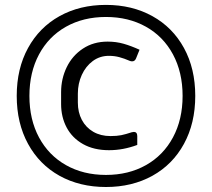

<svg xmlns="http://www.w3.org/2000/svg" viewBox="-20 -749 866 784"><path d="M48.3 -357.4Q48.3 -468.8 94.5 -553Q140.6 -637.2 223.1 -683.1Q305.7 -729 412.6 -729Q519.5 -729 602.3 -683.1Q685.1 -637.2 731.2 -553Q777.3 -468.8 777.3 -357.4Q777.3 -246.1 731.2 -161.6Q685.1 -77.1 602.3 -31.2Q519.5 14.6 412.6 14.6Q305.7 14.6 223.1 -31.2Q140.6 -77.1 94.5 -161.6Q48.3 -246.1 48.3 -357.4ZM725.6 -357.4Q725.6 -453.6 686.3 -526.9Q647 -600.1 575.9 -639.9Q504.9 -679.7 412.6 -679.7Q320.3 -679.7 249.5 -639.9Q178.7 -600.1 139.4 -526.9Q100.1 -453.6 100.1 -357.4Q100.1 -260.7 139.4 -187.7Q178.7 -114.7 249.5 -74.7Q320.3 -34.7 412.6 -34.7Q504.9 -34.7 575.9 -74.7Q647 -114.7 686.3 -188Q725.6 -261.2 725.6 -357.4ZM229.5 -324.2V-372.6Q229.5 -427.2 252.4 -474.6Q275.4 -522 318.6 -550.5Q361.8 -579.1 419.4 -579.1Q454.1 -579.1 484.9 -570.3Q515.6 -561.5 549.8 -545.9L535.6 -510.7Q530.8 -498.5 519.5 -498.5Q514.2 -498.5 509.8 -500.5Q487.3 -510.3 467.3 -515.6Q447.3 -521 424.8 -521Q387.7 -521 358.9 -499.8Q330.1 -478.5 314 -443.1Q297.9 -407.7 297.9 -366.7V-330.1Q297.9 -290.5 314.2 -259.5Q330.6 -228.5 360.8 -210.9Q391.1 -193.4 431.2 -193.4Q457 -193.4 475.1 -197Q493.2 -200.7 518.1 -209Q523.4 -210.4 526.9 -210.4Q533.2 -210.4 536.9 -206.1Q540.5 -201.7 540.5 -193.4V-157.2Q482.9 -135.7 425.3 -135.7Q363.3 -135.7 319.1 -160.6Q274.9 -185.5 252.2 -228.3Q229.5 -271 229.5 -324.2Z"/></svg>

Font: Lycee Sans
Style: Regular
Weight: 400
Designer: Justin Alvin
Foundry: Alkove Design
Version: Version 1.030